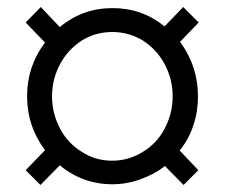

<svg xmlns="http://www.w3.org/2000/svg" viewBox="-20 -521 640 546"><path d="M543 -247Q543 -203 530 -165Q517 -125 491 -93L544 -37L502 5L449 -49Q433 -36 415.5 -27Q398 -18 379 -11Q340 3 300 3Q215 3 150 -51L95 5L53 -37L108 -94Q57 -162 57 -247Q57 -333 108 -400L53 -457L96 -501L150 -444Q215 -498 300 -498Q384 -498 448 -446L501 -501L545 -457L492 -402Q543 -333 543 -247ZM299 -64Q346 -64 386 -89Q426 -113 448 -155Q471 -198 471 -247Q471 -296 448 -339Q426 -380 386 -406Q346 -430 299 -430Q252 -430 213 -406Q173 -380 151 -339Q128 -296 128 -247Q128 -198 151 -155Q173 -113 213 -89Q251 -64 299 -64Z"/></svg>

Font: PRinguin Sans
Style: Regular
Weight: 400
Designer: Vernon Adams
Foundry: Vernon Adams
Version: ""